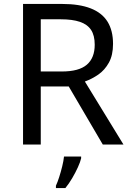

<svg xmlns="http://www.w3.org/2000/svg" viewBox="-20 -800 662 975"><path d="M294 -780Q383 -780 440.5 -757.5Q498 -735 526 -690Q554 -645 554 -577Q554 -520 533 -482Q512 -444 479.5 -421.5Q447 -399 411 -386L607 -66H502L329 -361H187V-66H97V-780ZM289 -702H187V-437H294Q381 -437 421 -471.5Q461 -506 461 -573Q461 -620 442.5 -648Q424 -676 386 -689Q348 -702 289 -702ZM392 4Q388 22 375.5 49.5Q363 77 346.5 105Q330 133 312 155H264V143Q272 126 280.5 99.5Q289 73 296 44.5Q303 16 305 -5H392Z"/></svg>

Font: Noto Sans Malayalam UI
Style: Regular
Weight: 400
Designer: Jelle Bosma - Monotype Design Team
Foundry: Monotype Imaging Inc.
Version: Version 2.104